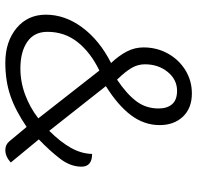

<svg xmlns="http://www.w3.org/2000/svg" viewBox="-30 -720 758 739"><g transform="rotate(90 349.5 -350.0)"><path d="M36 -147Q36 -221 85.5 -287.5Q135 -354 222 -398Q193 -429 177.5 -459Q162 -489 162 -523Q162 -574 185.5 -616.5Q209 -659 249.5 -684Q290 -709 339 -709Q396 -709 428.5 -674.5Q461 -640 461 -585Q461 -526 423.5 -475.5Q386 -425 311 -378L483 -160Q525 -202 548 -242.5Q571 -283 572 -325Q621 -325 621 -284Q621 -242 590.5 -202Q560 -162 516 -120L605 -12Q582 9 557 9Q536 9 523 -7L468 -73Q405 -30 348 -10.5Q291 9 221 9Q140 9 88 -34Q36 -77 36 -147ZM397 -581Q397 -614 380.5 -633Q364 -652 329 -652Q286 -652 256.5 -616Q227 -580 227 -528Q227 -501 241 -477Q255 -453 286 -421Q341 -458 369 -495Q397 -532 397 -581ZM435 -118 251 -353Q181 -319 141.5 -269Q102 -219 102 -153Q102 -102 140.5 -75.5Q179 -49 243 -49Q295 -49 344.5 -67.5Q394 -86 435 -118Z"/></g></svg>

Font: K2D ExtraLight
Style: Italic
Weight: 275
Italic angle: -10°
Designer: Katatrad Aksorn Co.,Ltd.
Foundry: Cadson Demak Co.,Ltd.
Version: Version 1.000; ttfautohint (v1.6)